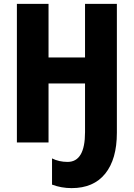

<svg xmlns="http://www.w3.org/2000/svg" viewBox="-20 -734 689 989"><path d="M582 -714H418V-438H230V-714H67V0H230V-304H418V-53Q418 100 328 100Q284 100 248 82V217Q296 235 349 235Q462 235 522 160.5Q582 86 582 -50Z"/></svg>

Font: Noto Sans Display SemiCondensed Extra
Style: Regular
Weight: 800
Width: 4
Designer: Monotype Design Team
Foundry: Monotype Imaging Inc.
Version: Version 1.900